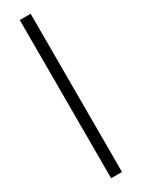

<svg xmlns="http://www.w3.org/2000/svg" viewBox="-238 -746 700 948"><g transform="rotate(-30 112.0 -272.0)"><path d="M81 179V-723H143V179Z"/></g></svg>

Font: Archivo SemiCondensed Light
Style: Regular
Weight: 300
Width: 4
Designer: Hector Gatti
Foundry: Omnibus-Type
Version: Version 2.001